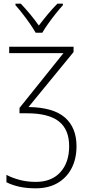

<svg xmlns="http://www.w3.org/2000/svg" viewBox="-20 -784 465 1044"><path d="M380 -530V-501L135 -202Q270 -200 333 -145Q396 -90 396 11Q396 79 369.5 130.5Q343 182 293.5 211Q244 240 174 240Q125 240 86 231.5Q47 223 15 207V167Q48 184 88 194.5Q128 205 175 205Q260 205 308 152.5Q356 100 356 11Q356 -80 300 -124Q244 -168 127 -168H86V-197L325 -495H30V-530ZM322 -764V-756Q304 -736 282.5 -709Q261 -682 241.5 -654.5Q222 -627 210 -606H174Q162 -627 143 -654.5Q124 -682 103 -709Q82 -736 64 -756V-764H93Q118 -738 144.5 -706Q171 -674 191 -645Q213 -674 239.5 -706Q266 -738 292 -764Z"/></svg>

Font: Noto Sans Disp ExtLt
Style: Regular
Weight: 200
Designer: Monotype Design Team
Foundry: Monotype Imaging Inc.
Version: Version 2.000;GOOG;noto-source:20170915:90ef993387c0